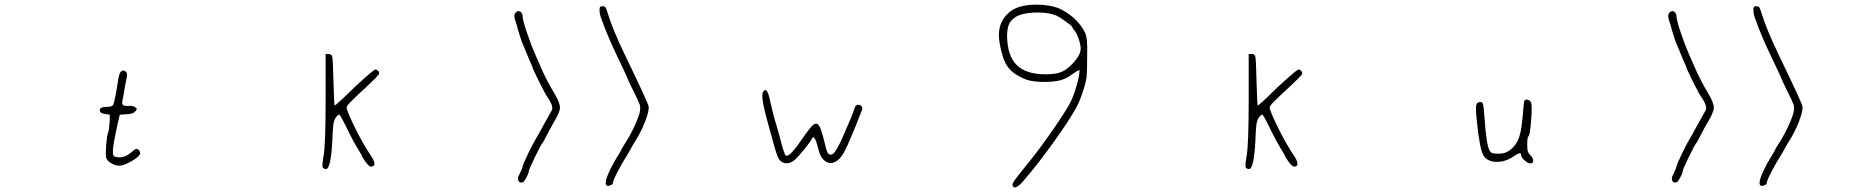

<svg xmlns="http://www.w3.org/2000/svg" viewBox="-20 -716 8040 832"><path d="M502 -403Q511 -415 522 -408Q533 -401 530 -385Q527 -372 521 -339Q516 -304 512 -287Q507 -268 512 -262Q517 -256 536 -257Q556 -259 566 -251Q573 -246 573 -243.5Q573 -241 566 -233Q557 -222 528 -221L499 -219L490 -180Q469 -86 469 -59Q469 -47 471.5 -42.5Q474 -38 482 -36Q515 -28 548 -55Q566 -71 571 -71Q578 -71 583.5 -63Q589 -55 587 -49Q581 -35 548.5 -16.5Q516 2 498 2Q480 2 461.5 -9Q443 -20 440 -33Q437 -44 440 -85.5Q443 -127 448 -140Q453 -153 455 -186L456 -219L436 -222Q415 -225 413 -234Q411 -244 418.5 -248.5Q426 -253 444 -253Q463 -253 469 -260Q477 -269 493 -376Q497 -397 502 -403Z M1391 -285V-482H1403Q1415 -482 1419 -473Q1423 -465 1425 -362Q1428 -261 1430 -259Q1431 -258 1443 -268.5Q1455 -279 1473 -296Q1518 -341 1560 -378Q1602 -415 1607 -415Q1613 -415 1620 -407Q1626 -400 1620.5 -392Q1615 -384 1584 -355Q1508 -284 1494 -269Q1480 -254 1482 -246Q1494 -210 1525.5 -148Q1557 -86 1587 -42Q1616 2 1591 6Q1580 8 1563 -16Q1547 -39 1547 -43Q1547 -45 1530 -72Q1514 -98 1490 -146Q1456 -217 1450 -219Q1445 -221 1434 -205Q1427 -194 1424.5 -176.5Q1422 -159 1420 -106Q1414 14 1393 17Q1388 17 1381 13Q1377 10 1377 0.5Q1377 -9 1382 -40Q1391 -88 1391 -285Z M2215 -662Q2221 -668 2227 -668Q2234 -668 2239.5 -661Q2245 -654 2245 -644Q2245 -629 2263.5 -574Q2282 -519 2301 -476Q2304 -470 2308.5 -460Q2313 -450 2316 -442.5Q2319 -435 2321 -431Q2346 -371 2382 -312Q2407 -270 2406.5 -249Q2406 -228 2377 -181Q2372 -174 2352 -135Q2334 -99 2329 -94Q2322 -85 2296.5 -32Q2271 21 2271 28Q2271 35 2261 53.5Q2251 72 2247 73Q2232 79 2226.5 67.5Q2221 56 2231 39Q2245 10 2245 4Q2245 -1 2267 -47Q2289 -93 2300 -111Q2310 -127 2332 -168Q2345 -192 2365 -227Q2373 -240 2373.5 -246Q2374 -252 2370 -264Q2363 -281 2352 -296Q2344 -306 2315.5 -363.5Q2287 -421 2287 -426Q2287 -428 2274 -456Q2266 -475 2253 -507Q2239 -541 2239 -541Q2237 -547 2226 -582Q2218 -614 2213 -626Q2204 -651 2215 -662ZM2578 -672Q2578 -683 2580.5 -686Q2583 -689 2591.5 -689Q2600 -689 2604 -683.5Q2608 -678 2614 -657Q2635 -588 2688 -478Q2787 -273 2790.5 -255.5Q2794 -238 2776.5 -192Q2759 -146 2732 -103Q2718 -81 2712 -69Q2712 -68 2702 -51Q2676 -10 2656 28.5Q2636 67 2636 77Q2636 82 2626.5 86.5Q2617 91 2611 89Q2599 84 2610 52Q2621 20 2652 -32Q2672 -64 2672 -67Q2672 -69 2690 -97Q2712 -131 2731 -173Q2750 -215 2753 -234Q2756 -250 2752 -263Q2748 -276 2727 -317Q2698 -376 2698 -379Q2698 -381 2660 -461Q2612 -560 2587 -632Q2578 -655 2578 -672Z M3286 -316Q3300 -343 3313 -297Q3316 -286 3319 -271Q3330 -219 3345 -172Q3348 -162 3358 -126Q3378 -46 3385 -42Q3394 -37 3413 -57.5Q3432 -78 3473 -138Q3494 -167 3504 -175Q3514 -183 3523 -178Q3537 -169 3554 -95Q3563 -55 3570 -49Q3577 -45 3584 -46.5Q3591 -48 3600 -61Q3609 -74 3620 -96.5Q3631 -119 3647 -157Q3673 -215 3684 -249Q3687 -259 3695.5 -261.5Q3704 -264 3712 -257Q3720 -248 3714 -236Q3707 -220 3702 -206Q3697 -192 3688 -170Q3680 -152 3676 -141Q3650 -78 3636.5 -54.5Q3623 -31 3609 -21Q3592 -9 3580 -9Q3568 -9 3554 -19Q3542 -29 3535.5 -42.5Q3529 -56 3521 -89Q3512 -121 3504 -121Q3500 -121 3496 -111Q3491 -101 3465.5 -69.5Q3440 -38 3426 -25Q3408 -8 3387.5 -8.5Q3367 -9 3355 -27Q3345 -43 3325 -120Q3325 -121 3304 -196Q3276 -298 3286 -316Z M4525 -658Q4481 -665 4437.5 -659.5Q4394 -654 4375 -638Q4357 -625 4350.5 -606.5Q4344 -588 4344 -557Q4346 -474 4385.5 -434.5Q4425 -395 4506 -394Q4549 -394 4570 -401Q4601 -410 4632 -444.5Q4663 -479 4663 -505Q4663 -522 4654 -548Q4645 -574 4636 -584Q4627 -594 4627 -598Q4627 -602 4599.5 -622Q4572 -642 4559 -648Q4544 -654 4525 -658ZM4400 -687Q4443 -699 4496 -695Q4549 -691 4581 -674Q4653 -635 4682 -574Q4688 -560 4690 -541.5Q4692 -523 4691 -464Q4691 -403 4688.5 -382.5Q4686 -362 4676 -330Q4661 -282 4646 -254Q4616 -198 4548 -103Q4480 -8 4419 63Q4377 113 4368 88Q4366 81 4375 67.5Q4384 54 4443 -19Q4489 -76 4545 -157Q4601 -238 4619 -274Q4633 -302 4645.5 -345.5Q4658 -389 4658 -411Q4658 -416 4632 -398Q4603 -376 4576 -368.5Q4549 -361 4504 -361Q4461 -361 4434 -369Q4407 -377 4376 -398Q4340 -423 4326 -470Q4305 -537 4309.5 -580.5Q4314 -624 4345 -655Q4368 -678 4400 -687Z M5391 -285V-482H5403Q5415 -482 5419 -473Q5423 -465 5425 -362Q5428 -261 5430 -259Q5431 -258 5443 -268.5Q5455 -279 5473 -296Q5518 -341 5560 -378Q5602 -415 5607 -415Q5613 -415 5620 -407Q5626 -400 5620.5 -392Q5615 -384 5584 -355Q5508 -284 5494 -269Q5480 -254 5482 -246Q5494 -210 5525.5 -148Q5557 -86 5587 -42Q5616 2 5591 6Q5580 8 5563 -16Q5547 -39 5547 -43Q5547 -45 5530 -72Q5514 -98 5490 -146Q5456 -217 5450 -219Q5445 -221 5434 -205Q5427 -194 5424.5 -176.5Q5422 -159 5420 -106Q5414 14 5393 17Q5388 17 5381 13Q5377 10 5377 0.5Q5377 -9 5382 -40Q5391 -88 5391 -285Z M6585 -278Q6588 -286 6598.5 -284Q6609 -282 6614 -273Q6620 -262 6615 -195.5Q6610 -129 6603 -125Q6598 -122 6598 -89Q6598 -68 6600.5 -60Q6603 -52 6611 -44Q6624 -31 6624 -19.5Q6624 -8 6611 -8Q6601 -8 6586.5 -21Q6572 -34 6572 -43Q6572 -61 6543 -41Q6505 -14 6466 -14.5Q6427 -15 6409 -41Q6392 -67 6379 -197Q6374 -246 6377 -260Q6380 -274 6396 -274Q6404 -274 6407 -262Q6410 -250 6413 -204Q6421 -84 6436 -62Q6440 -55 6447 -52.5Q6454 -50 6472 -50Q6494 -50 6509 -57Q6524 -64 6540 -81Q6558 -101 6566.5 -133.5Q6575 -166 6580 -232Q6583 -272 6585 -278Z M7215 -662Q7221 -668 7227 -668Q7234 -668 7239.5 -661Q7245 -654 7245 -644Q7245 -629 7263.5 -574Q7282 -519 7301 -476Q7304 -470 7308.5 -460Q7313 -450 7316 -442.5Q7319 -435 7321 -431Q7346 -371 7382 -312Q7407 -270 7406.5 -249Q7406 -228 7377 -181Q7372 -174 7352 -135Q7334 -99 7329 -94Q7322 -85 7296.5 -32Q7271 21 7271 28Q7271 35 7261 53.5Q7251 72 7247 73Q7232 79 7226.5 67.5Q7221 56 7231 39Q7245 10 7245 4Q7245 -1 7267 -47Q7289 -93 7300 -111Q7310 -127 7332 -168Q7345 -192 7365 -227Q7373 -240 7373.5 -246Q7374 -252 7370 -264Q7363 -281 7352 -296Q7344 -306 7315.5 -363.5Q7287 -421 7287 -426Q7287 -428 7274 -456Q7266 -475 7253 -507Q7239 -541 7239 -541Q7237 -547 7226 -582Q7218 -614 7213 -626Q7204 -651 7215 -662ZM7578 -672Q7578 -683 7580.5 -686Q7583 -689 7591.5 -689Q7600 -689 7604 -683.5Q7608 -678 7614 -657Q7635 -588 7688 -478Q7787 -273 7790.5 -255.5Q7794 -238 7776.5 -192Q7759 -146 7732 -103Q7718 -81 7712 -69Q7712 -68 7702 -51Q7676 -10 7656 28.5Q7636 67 7636 77Q7636 82 7626.5 86.5Q7617 91 7611 89Q7599 84 7610 52Q7621 20 7652 -32Q7672 -64 7672 -67Q7672 -69 7690 -97Q7712 -131 7731 -173Q7750 -215 7753 -234Q7756 -250 7752 -263Q7748 -276 7727 -317Q7698 -376 7698 -379Q7698 -381 7660 -461Q7612 -560 7587 -632Q7578 -655 7578 -672Z"/></svg>

Font: sitelen luka ante tan jan Iwi
Style: Regular
Weight: 400
Designer: jan Iwi
Foundry: SP Font Maker - https://wasokeli.github.io/sp-font-maker
Version: Version 1.0